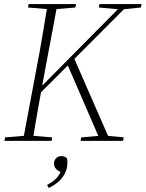

<svg xmlns="http://www.w3.org/2000/svg" viewBox="-20 -694 718 946"><path d="M2 0 5 -17 112 -26H130L237 -17L234 0ZM93 0 161 -363Q176 -440 189 -518Q202 -596 215 -674H263L195 -311Q181 -234 167 -156Q153 -78 141 0ZM118 -657 121 -674H355L351 -657L244 -648H226ZM151 -208 152 -246H162L173 -257L586 -674H616ZM475 0 310 -381 342 -414 523 0ZM377 0 380 -17 483 -26H499L590 -17L586 0ZM467 -657 470 -674H678L674 -657L585 -648H567ZM312 108Q312 137 299.5 161Q287 185 266 203Q245 221 220 232L212 217Q230 208 244 197Q258 186 267.5 172.5Q277 159 283 144L284 155Q265 149 255.5 137.5Q246 126 246 112Q246 96 256.5 85.5Q267 75 283 75Q292 75 298 78Q304 81 310 86Q311 91 311.5 96.5Q312 102 312 108Z"/></svg>

Font: Source Serif 4 48pt Light
Style: Italic
Weight: 300
Italic angle: -12°
Designer: Frank Grießhammer
Foundry: Adobe Systems Incorporated
Version: Version 4.004;hotconv 1.0.116;makeotfexe 2.5.65601